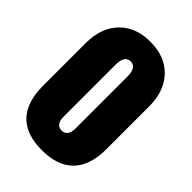

<svg xmlns="http://www.w3.org/2000/svg" viewBox="-221 -835 938 938"><g transform="rotate(45 248.5 -366.0)"><path d="M248.5 8.8Q29.8 8.8 29.8 -219.2V-513.2Q29.8 -618.2 88.4 -679.7Q147 -741.2 248.5 -741.2Q350.6 -741.2 409.2 -679.7Q467.8 -618.2 467.8 -513.2V-219.2Q467.8 -104.5 411.9 -47.9Q356 8.8 248.5 8.8ZM207.5 -541V-183.1Q207.5 -153.8 219 -140.4Q230.5 -127 248.5 -127Q266.6 -127 278.1 -140.4Q289.6 -153.8 289.6 -183.1V-541Q289.6 -605 248.5 -605Q207.5 -605 207.5 -541Z"/></g></svg>

Font: Anton
Style: Regular
Weight: 400
Foundry: vernon adams
Version: Version 1.000